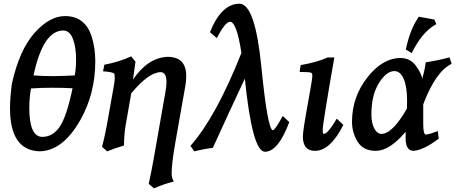

<svg xmlns="http://www.w3.org/2000/svg" viewBox="-20 -800 2536 1040"><path d="M271 -387.7Q336.4 -388.7 384.8 -391.6Q392.1 -431.6 392.1 -475.1Q392.1 -544.9 374.8 -589.8Q357.4 -634.8 322.8 -634.8Q213.4 -634.8 161.6 -391.6Q206.1 -387.7 271 -387.7ZM209.5 -58.6Q265.1 -58.6 302.7 -112.3Q340.3 -166 373 -321.8Q331.5 -324.7 259.8 -324.7Q199.2 -324.7 147.9 -320.8Q138.7 -268.6 138.7 -216.3Q138.7 -58.6 209.5 -58.6ZM191.4 19.5Q34.2 12.2 34.2 -213.4Q34.2 -272.5 44.4 -346.7Q85 -529.3 166.5 -621.1Q248 -712.9 332 -712.9Q441.9 -712.9 477.1 -600.1Q496.1 -540 496.1 -467.8Q496.1 -294.4 416.5 -152.3Q320.3 19.5 191.4 19.5Z M814 220.2 785.6 195.8Q800.3 129.9 814 51.3L876 -301.3Q881.8 -332.5 881.8 -355.5Q881.8 -409.2 849.6 -409.2Q784.2 -407.2 690.9 -294.4L660.6 -121.6Q652.3 -71.8 651.4 -11.7Q600.6 2.9 560.5 20L532.7 -4.9Q544.4 -47.4 557.6 -115.7L597.7 -340.8Q601.6 -363.8 601.6 -378.9Q601.6 -399.4 597.2 -402.8Q584.5 -410.6 538.1 -413.6L545.4 -449.7Q620.6 -462.9 690.4 -494.6L713.9 -465.8L700.2 -368.7Q780.3 -487.3 887.2 -492.2Q988.8 -492.2 988.8 -388.2Q988.8 -367.7 985.4 -343.3L930.2 -30.3Q909.7 85.9 909.7 138.2Q909.7 166.5 921.9 183.1Q866.7 196.8 814 220.2Z M1415 22Q1346.7 22 1306.2 -374Q1229.5 -211.4 1132.8 1Q1089.4 5.9 1032.2 19.5L1011.7 -9.8Q1151.4 -168.9 1287.6 -513.2Q1262.2 -682.1 1225.6 -682.1Q1200.7 -682.1 1154.3 -593.8L1117.2 -625.5Q1179.2 -779.8 1277.3 -779.8Q1361.8 -779.8 1395.8 -437.3Q1429.7 -94.7 1458.5 -94.7Q1469.2 -94.7 1511.7 -171.9L1546.9 -138.7Q1486.8 22 1415 22Z M1686 17.1Q1620.6 17.1 1620.6 -61Q1620.6 -91.3 1646.2 -231.4Q1671.9 -371.6 1671.9 -388.7Q1671.9 -404.3 1663.6 -406.7Q1652.8 -410.2 1603 -410.2L1608.4 -447.3Q1692.4 -461.4 1755.4 -488.8H1791Q1728 -129.4 1728 -96.7Q1728 -74.7 1733.9 -74.7Q1755.4 -74.7 1804.2 -157.2L1839.8 -123.5Q1769 17.1 1686 17.1Z M2046.4 -74.7Q2106.4 -75.7 2184.1 -211.9L2185.1 -253.4Q2185.1 -330.6 2166.7 -372.8Q2148.4 -415 2115.7 -415Q2071.8 -414.1 2031.7 -348.6Q1991.7 -283.2 1991.7 -181.2Q1991.7 -133.8 2007.3 -104.2Q2022.9 -74.7 2046.4 -74.7ZM2221.2 17.1Q2177.2 17.1 2177.2 -49.3V-86.4Q2090.3 17.1 2016.1 17.1Q1947.3 17.1 1917 -32.5Q1886.7 -82 1886.7 -140.1Q1886.7 -274.4 1969.5 -380.1Q2052.2 -485.8 2149.9 -485.8Q2203.1 -485.8 2234.4 -441.4Q2265.6 -397 2266.6 -373Q2280.8 -419.4 2286.1 -462.4Q2353.5 -472.7 2415 -489.3L2426.3 -454.1Q2340.3 -413.6 2272.5 -234.9V-128.4Q2272.5 -70.8 2287.1 -70.8Q2306.2 -72.8 2351.6 -89.8L2356.4 -48.8Q2276.4 11.7 2221.2 17.1ZM2210.4 -512.7 2178.2 -531.7Q2200.7 -641.1 2248.5 -709.5L2332.5 -694.3L2343.3 -669.4Q2266.1 -627.4 2210.4 -512.7Z"/></svg>

Font: Kelvinch
Style: Bold Italic
Weight: 700
Italic angle: -10°
Designer: Paul James Miller
Foundry: High-Logic / Made with FontCreator
Version: Version 3.30 September 23, 2016